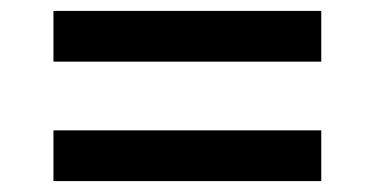

<svg xmlns="http://www.w3.org/2000/svg" viewBox="-20 -541 687 352"><path d="M78 -428V-521H569V-428ZM78 -209V-302H569V-209Z"/></svg>

Font: Hubot Sans Medium
Style: Regular
Weight: 500
Designer: Deni Anggara
Foundry: GitHub, Inc., Subsidiary of Microsoft Corporation
Version: Version 2.000